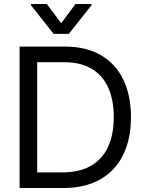

<svg xmlns="http://www.w3.org/2000/svg" viewBox="-20 -940 726 960"><path d="M127 0V-78.1H292Q377.9 -78.1 435.1 -111.3Q492.2 -144.5 520.5 -206.1Q548.8 -267.6 548.8 -354.5Q548.8 -440.4 521 -502Q493.2 -563.5 438 -596.2Q382.8 -628.9 300.8 -628.9H123V-707H306.6Q409.2 -707 482.9 -665Q556.6 -623 595.7 -543.5Q634.8 -463.9 634.8 -354.5Q634.8 -244.1 595.2 -164.6Q555.7 -85 480 -42.5Q404.3 0 297.9 0ZM166 0H78.1V-707H166ZM286.1 -824.2 357.4 -919.9H437.5V-914.1L324.2 -770.5H248L134.8 -914.1V-919.9H213.9Z"/></svg>

Font: Pretendard JP Variable
Style: Regular
Weight: 400
Designer: Base glyphs from Inter by Rasmus Andersson; Hangul glyphs from Noto Sans CJK(Source Han Sans) by Jang Soo-young and Kang
Foundry: Kil Hyung-jin
Version: Version 1.307;Glyphs 3.2 (3192)